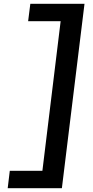

<svg xmlns="http://www.w3.org/2000/svg" viewBox="-20 -791 491 1010"><path d="M20.5 199 31.5 107.5H203L299 -679.5H128L139.5 -771H424.5L305.5 199Z"/></svg>

Font: Expletus Sans SemiBold
Style: Italic
Weight: 600
Italic angle: -7°
Version: Version 7.500